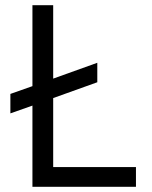

<svg xmlns="http://www.w3.org/2000/svg" viewBox="-20 -720 584 740"><path d="M20 -283 105 -313V0H504V-76H185V-342L355 -403V-478L185 -417V-700H105V-388L20 -358Z"/></svg>

Font: Fixel Display Regular
Style: Regular
Weight: 400
Designer: AlfaBravo + MacPaw
Foundry: Kyrylo Tkachov, Marchela Mozhyna, Serhii Makarenko, Maria Weinstein, Zakhar Kryvoshyya
Version: Version 1.211